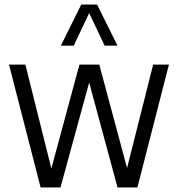

<svg xmlns="http://www.w3.org/2000/svg" viewBox="-20 -828 786 848"><path d="M159.4 0 19.8 -542.6H92.1L210.6 -68.7H202.8L330.8 -542.6H418.5L545.7 -68.9H536.9L656.4 -542.6H726.1L586.8 0H499.1L369.8 -478.2H377.9L247.1 0ZM248.8 -626.3 338.9 -808H408.8L498.9 -626.3H442.2L368 -782.4H379.7L305.5 -626.3Z"/></svg>

Font: Encode Sans Condensed Thin
Style: Regular
Weight: 100
Width: 3
Designer: Multiple Designers
Foundry: Impallari Type
Version: Version 3.002